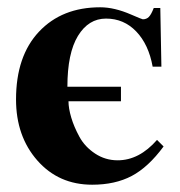

<svg xmlns="http://www.w3.org/2000/svg" viewBox="-20 -493 493 527"><path d="M165 -255H312V-215H168Q168 -196 175.5 -170.5Q183 -145 198 -117.5Q213 -90 241 -71.5Q269 -53 303 -53Q362 -53 411 -109L429 -91Q387 -34 341.5 -10Q296 14 233 14Q141 14 82.5 -52.5Q24 -119 24 -220Q24 -339 87 -406Q150 -473 255 -473Q294 -473 340 -453Q370 -440 372 -440Q382 -440 388.5 -446.5Q395 -453 402 -471H420L423 -310H399Q388 -371 354 -406.5Q320 -442 271 -442Q223 -442 194 -394.5Q165 -347 165 -255Z"/></svg>

Font: STIX MathJax Alphabets
Style: Bold
Weight: 700
Designer: MicroPress Inc., with final additions and corrections provided by Coen Hoffman, Elsevier (retired)
Version: Version 1.1.1